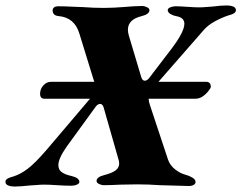

<svg xmlns="http://www.w3.org/2000/svg" viewBox="-45 -677 885 704"><path d="M820 -640Q820 -633 814 -629Q808 -625 801 -623Q794 -621 791 -620Q767 -612 742.5 -598.5Q718 -585 703 -568L536 -377H711Q728 -377 728 -358Q728 -357 727 -355.5Q726 -354 726 -353Q717 -338 702.5 -326.5Q688 -315 672 -315H500Q500 -306 505 -291L571 -92Q578 -71 597 -56Q616 -41 636 -36Q648 -33 660 -26Q672 -19 672 -10Q672 -3 665 1Q658 5 647 5Q628 5 541 2Q500 -1 458 -1L398 0Q358 2 336 2Q327 2 318 -2.5Q309 -7 309 -13Q309 -28 337 -35Q365 -42 378.5 -52Q392 -62 392 -78Q392 -85 389 -94L335 -283Q331 -296 322 -296Q314 -296 306 -286L200 -140Q169 -96 169 -72Q169 -55 181 -46Q193 -37 216 -32Q246 -25 246 -10Q246 -4 237 0Q228 4 217 4Q194 4 164 2Q136 0 117 0Q104 0 88 1.5Q72 3 65 3Q29 7 8 7Q-5 7 -15 3Q-25 -1 -25 -10Q-25 -17 -19 -21Q-13 -25 -6 -27Q1 -29 4 -30Q30 -38 57 -58.5Q84 -79 127 -129L285 -315H118Q102 -315 102 -333Q102 -351 114 -364Q126 -377 142 -377H301L299 -382L246 -554Q228 -613 170 -618Q148 -620 148 -639Q148 -646 153.5 -650Q159 -654 167 -654Q192 -654 219 -652.5Q246 -651 258 -651Q297 -648 337 -648Q353 -648 373.5 -649Q394 -650 405 -651Q451 -655 476 -655Q485 -655 494 -650.5Q503 -646 503 -640Q503 -625 475 -618Q424 -606 424 -568Q424 -559 427 -548L473 -394Q477 -381 486 -381Q494 -381 502 -391L586 -501Q631 -561 631 -590Q631 -613 600 -618Q589 -620 579.5 -626Q570 -632 570 -640Q570 -646 579 -650Q588 -654 599 -654Q614 -654 642 -652Q670 -650 686 -650Q699 -650 713.5 -651.5Q728 -653 735 -653Q765 -657 787 -657Q800 -657 810 -653Q820 -649 820 -640Z"/></svg>

Font: EB Garamond ExtraBold
Style: Italic
Weight: 800
Italic angle: -17.2°
Designer: Georg Duffner and Octavio Pardo
Foundry: Georg Duffner
Version: Version 1.000